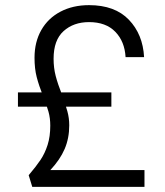

<svg xmlns="http://www.w3.org/2000/svg" viewBox="-20 -727 641 747"><path d="M175.6 -238.1Q175.6 -267.6 168.7 -292.2Q161.8 -316.7 147.6 -353Q131.3 -394.3 122.8 -427.1Q114.3 -459.8 114.3 -502.4Q114.3 -563.6 140.6 -609.9Q167 -656.3 215.2 -681.6Q263.5 -707 326.4 -707Q427.1 -707 481.5 -650.1Q535.9 -593.3 540.6 -504.6H468.6Q465.1 -565.9 428.5 -603.4Q392 -641 326.4 -641Q266.1 -641 227.3 -605.9Q188.5 -570.9 188.5 -498.4Q188.5 -462.6 196.7 -431.4Q204.8 -400.3 220.8 -359.7Q235.1 -319.5 242.2 -293.7Q249.4 -267.9 249.4 -239.4Q249.4 -189.1 231.5 -147.3Q213.6 -105.6 175.8 -65.3H542.1V0H105.5L91.6 -45.4Q120.6 -79.4 137.7 -105Q154.8 -130.6 165.2 -163.2Q175.6 -195.9 175.6 -238.1ZM49.8 -367.6H413.3V-312.1H49.8Z"/></svg>

Font: AF Albert Sans Medium
Style: Regular
Weight: 500
Designer: Andreas Rasmussen
Foundry: a.Foundry
Version: Version 1.300;Glyphs 3.2 (3231)